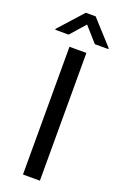

<svg xmlns="http://www.w3.org/2000/svg" viewBox="-183 -956 639 1004"><g transform="rotate(20 136.5 -453.5)"><path d="M183.6 -710.9V0H89.4V-710.9ZM163.6 -907.2 284.7 -773.9V-769H209.5L136.2 -851.6L63.5 -769H-10.7V-774.4L108.9 -907.2Z"/></g></svg>

Font: Vazirmatn RD FD
Style: Regular
Weight: 400
Designer: Saber Rastikerdar
Foundry: Saber Rastikerdar
Version: Version 33.003